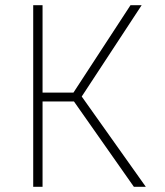

<svg xmlns="http://www.w3.org/2000/svg" viewBox="-20 -720 637 740"><path d="M496 0 265 -329H144V0H108V-700H144V-363H263L483 -700H526L295 -348L542 0Z"/></svg>

Font: TitilliumMaps29L
Style: 1 wt
Weight: 100
Designer: Campivisivi
Foundry: Accademia di Belle Arti di Urbino and students of MA course of Visual design
Version: Version 001.001